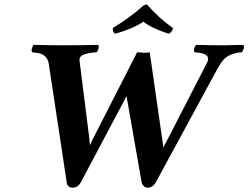

<svg xmlns="http://www.w3.org/2000/svg" viewBox="-20 -854 1146 886"><path d="M670.9 -612.8 728 -215.8 733.9 -173.8 752.9 -210 936 -565.9Q954.6 -602.5 898.4 -610.8Q889.6 -612.3 877.9 -612.8Q871.1 -621.1 880.4 -640.6Q882.8 -645 884.8 -647Q955.1 -645 1012.2 -645Q1033.2 -645 1103 -647Q1109.9 -638.7 1100.6 -619.6Q1098.1 -615.2 1096.2 -612.8Q1041 -608.9 1013.2 -580.1Q999 -564.9 986.8 -543L698.2 -11.2Q685.1 11.2 661.1 12.2Q645.5 12.2 636.2 -4.9Q634.8 -8.3 633.8 -11.2L564 -410.2L352.1 -11.2Q339.4 11.2 314.9 12.2Q294.9 12.2 289.1 -6.3Q288.1 -9.3 288.1 -11.2L205.1 -559.1Q198.7 -600.1 158.2 -608.9Q147.9 -610.8 128.9 -612.8Q122.1 -621.1 130.9 -640.6Q133.3 -645 134.8 -647Q205.1 -645 264.2 -645Q360.4 -645 433.1 -647Q439.9 -638.7 430.7 -619.6Q428.2 -615.2 425.8 -612.8Q356 -608.4 348.1 -586.4Q346.2 -580.1 347.2 -573.2L392.1 -215.8L395 -184.1L407.2 -210L612.8 -612.8Q612.8 -612.8 648.9 -610.4Q661.1 -610.8 670.9 -612.8ZM778.3 -724.1Q774.9 -706.1 758.3 -698.2Q676.3 -725.1 642.1 -753.9Q592.8 -721.2 511.2 -698.2Q499 -705.6 501 -725.1Q572.3 -767.1 643.1 -829.1L657.7 -834Q710.9 -772.5 778.3 -724.1Z"/></svg>

Font: Linux Libertine Capitals O
Style: Bold Italic Samll Caps
Weight: 400
Italic angle: -12°
Designer: Philipp H. Poll
Foundry: Philipp H. Poll
Version: Version 5.0.4